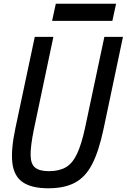

<svg xmlns="http://www.w3.org/2000/svg" viewBox="-20 -998 681 1032"><path d="M240 14Q150 14 102.5 -18.5Q55 -51 46.5 -122Q38 -193 63 -310L167 -800H267L162 -302Q144 -214 144.5 -165Q145 -116 169 -97Q193 -78 243 -78Q298 -78 334 -99Q370 -120 394 -171Q418 -222 437 -310L541 -800H641L536 -302Q511 -185 475.5 -116Q440 -47 383.5 -16.5Q327 14 240 14ZM260 -886 280 -978H604L584 -886Z"/></svg>

Font: Victor Mono Thin
Style: Italic
Weight: 100
Italic angle: -12°
Monospace: yes
Designer: Rune Bjørnerås
Version: Version 1.561;gftools[0.9.30]